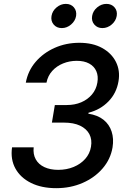

<svg xmlns="http://www.w3.org/2000/svg" viewBox="-20 -958 662 988"><path d="M269.5 10.3Q194.3 10.3 140.1 -16.4Q85.9 -43 59.6 -90.3Q33.2 -137.7 42 -199.7H153.3Q149.4 -164.1 164.1 -137.9Q178.7 -111.8 208.7 -97.9Q238.8 -84 279.3 -84Q322.8 -84 358.9 -98.9Q395 -113.8 418.7 -140.6Q442.4 -167.5 448.2 -202.6Q454.6 -239.7 439.9 -267.6Q425.3 -295.4 392.1 -311.3Q358.9 -327.1 308.6 -327.1H247.1L262.2 -417.5H323.7Q364.7 -417.5 397.9 -431.6Q431.2 -445.8 453.1 -471.7Q475.1 -497.6 481 -532.7Q486.8 -566.4 475.6 -591.8Q464.4 -617.2 438.7 -631.1Q413.1 -645 375 -645Q337.9 -645 304.7 -631.6Q271.5 -618.2 248.8 -593Q226.1 -567.9 219.2 -532.7H112.8Q124 -593.8 163.3 -639.6Q202.6 -685.5 261.2 -711.7Q319.8 -737.8 388.2 -737.8Q457.5 -737.8 505.9 -710.9Q554.2 -684.1 576.7 -639.2Q599.1 -594.2 589.8 -540Q579.6 -478.5 537.8 -435.8Q496.1 -393.1 435.5 -377.9L434.6 -373Q482.4 -365.7 512.5 -341.8Q542.5 -317.9 554.4 -281Q566.4 -244.1 559.1 -199.2Q548.8 -138.7 508.1 -91.3Q467.3 -43.9 405.3 -16.8Q343.3 10.3 269.5 10.3ZM506.8 -813.5Q481 -813.5 465.3 -831.8Q449.7 -850.1 454.1 -876Q458.5 -901.9 480 -919.9Q501.5 -938 527.8 -938Q554.2 -938 569.6 -919.9Q585 -901.9 580.6 -876Q576.2 -850.1 554.7 -831.8Q533.2 -813.5 506.8 -813.5ZM297.9 -813.5Q271.5 -813.5 256.1 -831.8Q240.7 -850.1 245.1 -876Q249.5 -901.9 271 -919.9Q292.5 -938 318.8 -938Q345.2 -938 360.4 -919.9Q375.5 -901.9 371.6 -876Q367.2 -850.1 345.7 -831.8Q324.2 -813.5 297.9 -813.5Z"/></svg>

Font: Inter 18pt Medium
Style: Italic
Weight: 500
Italic angle: -9.3988°
Designer: Rasmus Andersson
Foundry: rsms
Version: Version 4.001;git-66647c0bb